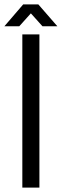

<svg xmlns="http://www.w3.org/2000/svg" viewBox="-62 -857 282 877"><path d="M44 -837 -42 -737H26L79 -796L132 -737H200L113 -837ZM40 0H118V-700H40Z"/></svg>

Font: VL Bebas Neue Regular
Style: Regular
Weight: 400
Designer: Ryoichi Tsunekawa
Foundry: Ryoichi Tsunekawa
Version: Version 001.003